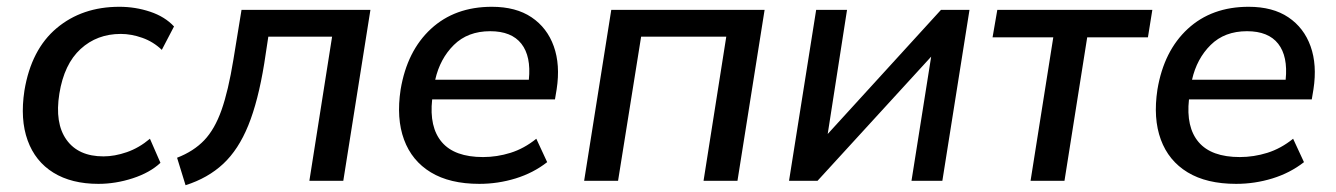

<svg xmlns="http://www.w3.org/2000/svg" viewBox="-20 -533 3937 566"><path d="M270 9Q191 9 137.5 -24Q84 -57 61.5 -119Q39 -181 52 -266Q72 -387 147 -450Q222 -513 332 -513Q379 -513 422.5 -498.5Q466 -484 493 -455L457 -386Q432 -410 399.5 -421.5Q367 -433 336 -433Q266 -433 217.5 -388.5Q169 -344 155 -257Q141 -170 176 -121Q211 -72 285 -72Q318 -72 354 -84.5Q390 -97 422 -124L453 -53Q422 -24 371.5 -7.5Q321 9 270 9Z M527 13 502 -68Q551 -87 582 -119.5Q613 -152 633 -208.5Q653 -265 668 -357L692 -504H1072L992 0H892L959 -425H771L759 -346Q741 -235 712 -163.5Q683 -92 638 -50Q593 -8 527 13Z M1393 9Q1306 9 1250 -25Q1194 -59 1171 -121.5Q1148 -184 1161 -269Q1180 -383 1250.5 -448Q1321 -513 1430 -513Q1501 -513 1547 -482Q1593 -451 1612.5 -396.5Q1632 -342 1621 -270L1616 -240H1254Q1245 -158 1282.5 -114Q1320 -70 1404 -70Q1445 -70 1485 -82.5Q1525 -95 1561 -124L1593 -55Q1552 -23 1500 -7Q1448 9 1393 9ZM1425 -441Q1359 -441 1318 -400.5Q1277 -360 1263 -298H1539Q1546 -367 1517 -404Q1488 -441 1425 -441Z M1702 0 1782 -504H2234L2154 0H2054L2121 -425H1870L1802 0Z M2306 0 2386 -504H2477L2420 -138L2754 -504H2838L2758 0H2667L2725 -366L2390 0Z M3018 0 3085 -423H2906L2920 -504H3377L3364 -423H3185L3118 0Z M3624 9Q3537 9 3481 -25Q3425 -59 3402 -121.5Q3379 -184 3392 -269Q3411 -383 3481.5 -448Q3552 -513 3661 -513Q3732 -513 3778 -482Q3824 -451 3843.5 -396.5Q3863 -342 3852 -270L3847 -240H3485Q3476 -158 3513.5 -114Q3551 -70 3635 -70Q3676 -70 3716 -82.5Q3756 -95 3792 -124L3824 -55Q3783 -23 3731 -7Q3679 9 3624 9ZM3656 -441Q3590 -441 3549 -400.5Q3508 -360 3494 -298H3770Q3777 -367 3748 -404Q3719 -441 3656 -441Z"/></svg>

Font: Mulish SemiBold
Style: Italic
Weight: 600
Italic angle: -9°
Designer: Vernon Adams
Foundry: Vernon Adams
Version: Version 3.603; ttfautohint (v1.8.3)